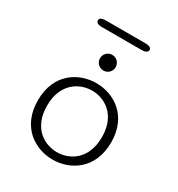

<svg xmlns="http://www.w3.org/2000/svg" viewBox="-194 -946 1006 1084"><g transform="rotate(30 309.5 -404.5)"><path d="M138.5 -799C138.5 -785.5 151 -777 177 -777H436.5C462.5 -777 475.5 -785.5 475.5 -799C475.5 -812.5 462.5 -820.5 436.5 -820.5H177C151 -820.5 138.5 -812.5 138.5 -799ZM307 -568.5C335.5 -568.5 358 -591 358 -619.5C358 -648 335.5 -670.5 307 -670.5C279 -670.5 256 -648 256 -619.5C256 -591 279 -568.5 307 -568.5ZM310 10.5C423 10.5 548.5 -64 548.5 -239C548.5 -413.5 423 -487.5 310 -487.5C196 -487.5 71 -413.5 71 -239C71 -64 196 10.5 310 10.5ZM310 -38C228.5 -38 131 -92 131 -239C131 -384 228.5 -439 310 -439C391 -439 488.5 -384 488.5 -239C488.5 -92 391 -38 310 -38Z"/></g></svg>

Font: RTM Light Light
Style: Regular
Weight: 300
Designer: after Tyler Finck
Foundry: An Endless Supply
Version: Version 1.000;Glyphs 3.2.1 (3258)